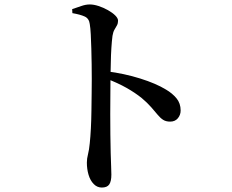

<svg xmlns="http://www.w3.org/2000/svg" viewBox="-20 -796 1040 862"><path d="M437 46Q416 46 400.5 30Q385 14 377.5 -11.5Q370 -37 370 -66Q370 -84 375 -103Q380 -122 383 -153Q386 -181 388 -219.5Q390 -258 390.5 -299.5Q391 -341 391.5 -378.5Q392 -416 392 -441Q392 -472 391.5 -507.5Q391 -543 390 -577.5Q389 -612 387.5 -641.5Q386 -671 383 -688Q380 -713 360 -722Q340 -731 305 -737L304 -755Q325 -762 345 -769Q365 -776 383 -776Q401 -776 422.5 -769Q444 -762 464.5 -750.5Q485 -739 497.5 -726.5Q510 -714 510 -703Q510 -691 505 -682Q500 -673 494 -663Q488 -653 485 -635Q482 -611 480 -580Q478 -549 477.5 -515Q477 -481 476 -449Q476 -416 475.5 -373.5Q475 -331 475 -283.5Q475 -236 475.5 -191Q476 -146 477 -108Q478 -72 479 -48Q480 -24 480 -12Q480 18 470.5 32Q461 46 437 46ZM744 -250Q725 -250 712.5 -258Q700 -266 688 -280.5Q676 -295 659 -314.5Q642 -334 616 -356Q586 -380 548 -401.5Q510 -423 458 -443V-476Q538 -466 609.5 -443.5Q681 -421 725 -394Q754 -377 772.5 -354.5Q791 -332 791 -300Q791 -280 778.5 -265Q766 -250 744 -250Z"/></svg>

Font: Noto Serif TC SemiBold
Style: Regular
Weight: 600
Version: Version 2.002-H1;hotconv 1.1.0;makeotfexe 2.6.0